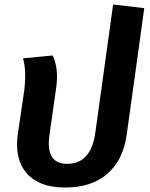

<svg xmlns="http://www.w3.org/2000/svg" viewBox="-20 -816 665 852"><path d="M481.9 -795.9 620.1 -779.8 590.8 -566.9 542 -216.8Q526.9 -106.9 457 -45.4Q387.2 16.1 269 16.1Q153.3 16.1 98.4 -47.1Q43.5 -110.4 59.1 -221.2L87.9 -417Q97.7 -505.9 82 -557.1L213.9 -569.8Q242.7 -508.8 228 -417L200.2 -222.2Q179.7 -88.9 277.8 -88.9Q383.3 -88.9 402.8 -226.1L450.2 -566.9Z"/></svg>

Font: FiraGO SemiBold
Style: Italic
Weight: 600
Italic angle: -8°
Designer: bBox Type GmbH
Foundry: bBox Type GmbH
Version: Version 1.001;PS 001.001;hotconv 1.0.88;makeotf.lib2.5.64775